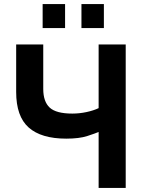

<svg xmlns="http://www.w3.org/2000/svg" viewBox="-20 -930 716 950"><path d="M468 0V-277Q452 -270 412 -257Q372 -244 308 -244Q184 -244 122 -299Q60 -354 60 -475V-710H194V-490Q194 -427 226 -397.5Q258 -368 338 -368Q373 -368 408 -375.5Q443 -383 468 -395V-710H602V0ZM191 -791V-910H302V-791ZM383 -791V-910H494V-791Z"/></svg>

Font: Raleway
Style: Bold
Weight: 700
Designer: Matt McInerney, Pablo Impallari, Rodrigo Fuenzalida
Foundry: Matt McInerney, Pablo Impallari, Rodrigo Fuenzalida
Version: Version 4.026